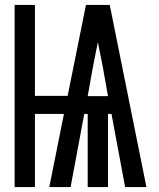

<svg xmlns="http://www.w3.org/2000/svg" viewBox="-20 -755 640 775"><path d="M39 0V-735H121V-368H253L327 -735H423L571 0H485L430 -295H416V0H334V-295H320L265 0H179L238 -295H121V0ZM416 -367 394 -490Q389 -514 384.5 -537.5Q380 -561 375 -585Q370 -561 365.5 -537.5Q361 -514 356 -490L334 -367Z"/></svg>

Font: Iosevka SS04 Medium Extended
Style: Regular
Weight: 500
Width: 7
Monospace: yes
Designer: Belleve Invis
Foundry: Belleve Invis
Version: Version 19.0.0; ttfautohint (v1.8.4)